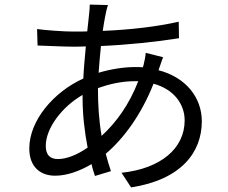

<svg xmlns="http://www.w3.org/2000/svg" viewBox="-20 -776 996 839"><path d="M584.2 -421.2C543.3 -316.1 486.9 -240.1 424 -182.2C411.9 -252.1 408 -320 408 -391C453.1 -407 507.8 -421.2 568.9 -421.2ZM340.9 -345.2C340.9 -274.1 349.8 -198.9 362.9 -131C315 -98 269.9 -81 233 -81C197.8 -81 180 -99.8 180 -138.8C180 -214.8 250 -309.3 340.9 -361.2ZM674 -473C680 -487.9 686.8 -512.8 692.8 -525.9L616.8 -545.1C615.8 -530.2 610.8 -505 606.9 -490.1L604 -481.9C593 -483 581 -483 570 -483C522 -483 463.8 -474.1 410.9 -458.1C413.7 -498.2 417.3 -538 421.2 -574.9C536.2 -579.9 663 -593 762.1 -609L761 -681.1C663 -659.1 549 -646 429 -641C432.9 -668 437.1 -692.1 441.1 -712C443.9 -725.1 447.1 -741.8 452.1 -753.9L372.2 -756C372.2 -745 371.1 -726.9 369 -710.9C366.8 -691.1 364 -665.8 361.2 -638.8C340.2 -637.8 318.9 -638.1 297.9 -638.1C257.8 -638.1 175.1 -644.2 142 -649.1L144.2 -577.1C183.2 -576 256 -572.1 296.9 -572.1C315 -572.1 335.2 -572.1 355.1 -573.2C351.2 -529.1 346.2 -480.8 344.1 -432.9C214.1 -373.9 108 -249.3 108 -127.1C108 -46.2 157 -8.2 220.9 -8.2C272 -8.2 328.1 -28.1 380 -58.9C383.9 -39.8 389.9 -23.1 394.9 -7.1L464.8 -28.1C456.7 -52.2 449.2 -77.1 442.1 -104C522 -171.9 598 -276.3 650.9 -410.2C740.1 -386 786.9 -321 786.9 -250C786.9 -127.1 682.2 -39.1 511 -21L552.9 43C772 8.9 861.9 -110.1 861.9 -246.1C861.9 -350.1 791.9 -438.2 672.9 -469.1Z"/></svg>

Font: Karasuma Gothic
Style: Regular
Weight: 400
Designer: Rasmus Andersson, Ryoko Nishizuka
Foundry: Genbu
Version: Version 1.00